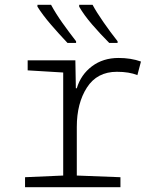

<svg xmlns="http://www.w3.org/2000/svg" viewBox="-20 -785 640 805"><path d="M299 -605V-612Q268 -652 241 -690Q214 -728 194 -765H137V-757Q159 -722 193 -682.5Q227 -643 263 -605ZM473 -605V-612Q443 -650 413.5 -692.5Q384 -735 368 -765H312V-757Q332 -722 366.5 -682Q401 -642 438 -605ZM485 0V-42L302 -49V-253Q302 -352 344.5 -418Q387 -484 470 -484Q522 -484 556 -470L571 -527Q529 -542 477 -542Q412 -542 365.5 -507Q319 -472 302 -415H298L296 -532H96V-490L245 -481V-49L85 -42V0Z"/></svg>

Font: Noto Sans Mono UI Light
Style: Regular
Weight: 300
Designer: Monotype Design team
Foundry: Monotype Imaging Inc.
Version: 1.000